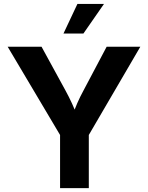

<svg xmlns="http://www.w3.org/2000/svg" viewBox="-20 -968 762 988"><path d="M289.1 0V-273.4L19.5 -727.5H193.8L316.9 -502.4Q335 -469.2 350.1 -436.5Q365.2 -403.8 380.9 -360.8H348.1Q363.3 -404.3 377.7 -437.3Q392.1 -470.2 409.7 -502.4L528.8 -727.5H702.1L437 -273.4V0ZM306.6 -795.4 378.4 -947.8H515.1L409.2 -795.4Z"/></svg>

Font: Inter 18pt
Style: Bold
Weight: 700
Designer: Rasmus Andersson
Foundry: rsms
Version: Version 4.001;git-66647c0bb